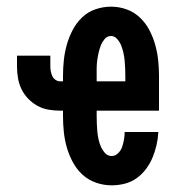

<svg xmlns="http://www.w3.org/2000/svg" viewBox="-20 -548 540 576"><path d="M315 8Q291 8 268 0Q245 -8 227.5 -24Q210 -40 198.5 -61.5Q187 -83 180.5 -105.5Q174 -128 171.5 -152Q169 -176 169 -200V-216H161Q143 -216 125.5 -219Q108 -222 92.5 -230.5Q77 -239 64.5 -252Q52 -265 44.5 -280.5Q37 -296 34 -313.5Q31 -331 31 -349V-381H131V-349Q131 -341 132.5 -333.5Q134 -326 137 -319.5Q140 -313 146.5 -308.5Q153 -304 161 -304H169V-320Q169 -344 171.5 -367.5Q174 -391 180.5 -414Q187 -437 198 -458Q209 -479 226 -495.5Q243 -512 266 -520Q289 -528 313 -528Q337 -528 359.5 -520Q382 -512 399.5 -495.5Q417 -479 428 -458Q439 -437 445.5 -414Q452 -391 454.5 -367.5Q457 -344 457 -320V-216H270V-200Q270 -188 270.5 -176.5Q271 -165 272 -153.5Q273 -142 275.5 -130.5Q278 -119 282.5 -108.5Q287 -98 295 -89Q303 -80 315 -80Q326 -80 334.5 -88.5Q343 -97 346.5 -107.5Q350 -118 352 -129.5Q354 -141 354 -152H455Q454 -132 449.5 -112.5Q445 -93 437.5 -75Q430 -57 418 -41Q406 -25 390 -13.5Q374 -2 354.5 3Q335 8 315 8ZM270 -304H356V-320Q356 -331 355.5 -342.5Q355 -354 354 -365.5Q353 -377 350.5 -388.5Q348 -400 344 -410.5Q340 -421 332 -430.5Q324 -440 313 -440Q301 -440 293.5 -430.5Q286 -421 282 -410.5Q278 -400 275.5 -388.5Q273 -377 271.5 -365.5Q270 -354 270 -342.5Q270 -331 270 -320Z"/></svg>

Font: Zed Mono Semibold
Style: Regular
Weight: 600
Monospace: yes
Designer: Belleve Invis
Foundry: Belleve Invis
Version: Version 1.0.0; ttfautohint (v1.8.4)